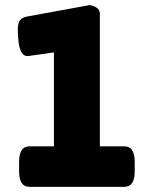

<svg xmlns="http://www.w3.org/2000/svg" viewBox="-20 -724 575 744"><path d="M94 0Q54 0 54 -60V-97Q54 -157 94 -157H189V-521L91 -507Q73 -505 64 -520.5Q55 -536 52 -560.5Q49 -585 49 -608Q49 -633 56.5 -644.5Q64 -656 85 -660L326 -704Q338 -704 352.5 -695.5Q367 -687 367 -670V-157H462Q502 -157 502 -97V-60Q502 0 462 0Z"/></svg>

Font: Asap Black
Style: Regular
Weight: 900
Designer: Pablo Cosgaya
Foundry: Omnibus-Type
Version: Version 3.001; ttfautohint (v1.8.4.7-5d5b)